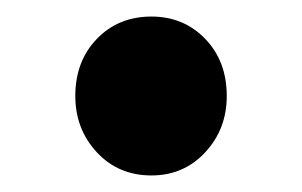

<svg xmlns="http://www.w3.org/2000/svg" viewBox="-20 -198 365 232"><path d="M163 14Q123 14 97 -14Q71 -42 71 -82Q71 -124 97 -151Q123 -178 163 -178Q202 -178 228 -151Q254 -124 254 -82Q254 -42 228 -14Q202 14 163 14Z"/></svg>

Font: Noto Sans TC Thin
Style: Bold
Weight: 700
Version: Version 2.004-H2;hotconv 1.0.118;makeotfexe 2.5.65603